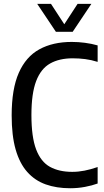

<svg xmlns="http://www.w3.org/2000/svg" viewBox="-20 -967 539 996"><path d="M344 9.5Q273 9.5 217 -10.5Q161 -30.5 121.5 -74.8Q82 -119 61.2 -191.2Q40.5 -263.5 40.5 -368.5Q40.5 -505.5 77.5 -589.2Q114.5 -673 184.2 -711.2Q254 -749.5 352.5 -749.5Q386 -749.5 420.5 -745Q455 -740.5 486.5 -731.5V-646Q453 -656.5 421.5 -660.5Q390 -664.5 357 -664.5Q287.5 -664.5 239.8 -637.5Q192 -610.5 167.5 -546.2Q143 -482 143 -370.5Q143 -256 167.5 -191.8Q192 -127.5 239.2 -101.5Q286.5 -75.5 354.5 -75.5Q386.5 -75.5 418.5 -81.8Q450.5 -88 486.5 -100.5V-15Q458 -4.5 420.8 2.5Q383.5 9.5 344 9.5ZM270 -802 173 -947H244.5L320.5 -830.5H306.5L382.5 -947H454L357 -802Z"/></svg>

Font: Encode Sans SC Condensed Medium
Style: Regular
Weight: 500
Width: 3
Designer: Multiple Designers
Foundry: Impallari Type
Version: Version 3.002